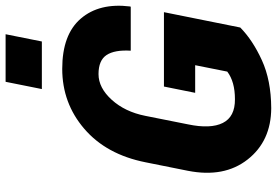

<svg xmlns="http://www.w3.org/2000/svg" viewBox="-169 -790 970 672"><g transform="rotate(-90 316.0 -454.0)"><path d="M273.4 10.3Q158.2 9.8 93.8 -72.3Q29.3 -154.3 54.2 -281.2L84 -429.7Q111.3 -566.9 201.2 -644Q291 -721.2 411.1 -721.2Q531.2 -721.2 586.9 -656.2Q642.6 -591.3 629.4 -483.9L628.4 -481.4H474.6Q478 -537.6 459.5 -565.9Q440.9 -594.2 392.6 -594.2Q344.7 -594.2 302.7 -547.9Q260.7 -501.5 246.6 -430.7L216.8 -281.2Q200.2 -202.1 221.7 -159.2Q243.2 -116.2 304.7 -116.7Q366.2 -116.7 401.4 -143.6L423.8 -255.9H327.1L349.1 -365.2H609.4L555.7 -98.1Q511.7 -54.7 441.4 -22.5Q371.1 9.8 273.4 10.3ZM506.8 -792.5H340.3L365.7 -919.4H532.2Z"/></g></svg>

Font: Roboto-BlackItalic
Style: Italic
Weight: 900
Italic angle: -12°
Designer: Google
Version: Version 1.100141; 2013